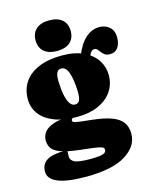

<svg xmlns="http://www.w3.org/2000/svg" viewBox="-129 -748 852 1060"><g transform="rotate(-15 297.0 -218.5)"><path d="M344.5 -69.5Q299.5 -74.5 275.5 -77.2Q251.5 -80 242.5 -83.8Q233.5 -87.5 233.5 -95Q233.5 -99 236.5 -102.5Q239.5 -106 245 -110.5L241.5 -119.5Q174 -120 135.5 -106.8Q97 -93.5 81.2 -72.2Q65.5 -51 65.5 -26.5Q65.5 -1 77.8 18.2Q90 37.5 125.2 51Q160.5 64.5 228.5 72.5Q281.5 78.5 312.2 82.5Q343 86.5 356 91.8Q369 97 369 108Q369 117 362.2 123.5Q355.5 130 335.8 133.5Q316 137 276.5 137Q209 137 187 125Q165 113 165 93Q165 84.5 166 76Q167 67.5 166 64.5L164 56.5Q82.5 55.5 49.8 76.5Q17 97.5 17 140Q17 181 68.8 203.2Q120.5 225.5 232 225.5Q380 225.5 456 178.8Q532 132 532 60.5Q532 20 512.5 -6Q493 -32 451.5 -47.2Q410 -62.5 344.5 -69.5ZM357.5 -386.5 410 -379.5Q421.5 -410.5 431 -427Q440.5 -443.5 454.5 -443.5Q465 -443.5 472 -436Q479 -428.5 485.8 -418.8Q492.5 -409 503.5 -401.5Q514.5 -394 533.5 -394Q562.5 -394 578.2 -416.2Q594 -438.5 594 -474Q594 -513 570.2 -533.5Q546.5 -554 513.5 -554Q469.5 -554 434.2 -522.8Q399 -491.5 373 -427ZM495.5 -285.5Q495.5 -331 470.5 -369.8Q445.5 -408.5 395.8 -432.2Q346 -456 272 -456Q195 -456 140.5 -433.2Q86 -410.5 57.5 -369Q29 -327.5 29 -271Q29 -223.5 56.2 -186.2Q83.5 -149 137 -127.8Q190.5 -106.5 269 -106.5Q337.5 -106.5 388.2 -128.8Q439 -151 467.2 -191.2Q495.5 -231.5 495.5 -285.5ZM250 -387.5Q278 -387.5 291.2 -348Q304.5 -308.5 306.5 -246Q307.5 -210 300.8 -192.8Q294 -175.5 273.5 -175.5Q257 -175.5 245.2 -192.5Q233.5 -209.5 226.5 -242.2Q219.5 -275 218 -322.5Q217.5 -341.5 220 -356Q222.5 -370.5 229.8 -379Q237 -387.5 250 -387.5ZM255 -486.5Q207.5 -486.5 181 -509.2Q154.5 -532 154.5 -574.5Q154.5 -615.5 181 -638.5Q207.5 -661.5 255 -661.5Q303.5 -661.5 329.5 -638.5Q355.5 -615.5 355.5 -574.5Q355.5 -533 329.5 -509.8Q303.5 -486.5 255 -486.5Z"/></g></svg>

Font: Fraunces 144pt S100 Black
Style: Regular
Weight: 900
Version: Version 1.000